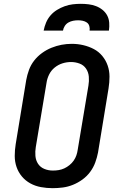

<svg xmlns="http://www.w3.org/2000/svg" viewBox="-20 -975 640 1003"><path d="M255 8Q224 8 194 2.5Q164 -3 138.5 -17Q113 -31 94.5 -53Q76 -75 66.5 -102.5Q57 -130 57 -160.5Q57 -191 62 -222L117 -557Q122 -584 131.5 -610Q141 -636 158.5 -658.5Q176 -681 199.5 -698Q223 -715 249 -725.5Q275 -736 301.5 -741Q328 -746 355 -746Q386 -746 415.5 -739Q445 -732 470.5 -718.5Q496 -705 514.5 -682.5Q533 -660 542.5 -632.5Q552 -605 552 -574.5Q552 -544 547 -513L492 -178Q487 -152 477.5 -126Q468 -100 451 -77Q434 -54 410.5 -37Q387 -20 361 -9.5Q335 1 308 4.5Q281 8 255 8ZM256 -84Q272 -84 287 -86.5Q302 -89 316 -95.5Q330 -102 343 -112.5Q356 -123 365 -136Q374 -149 379 -163.5Q384 -178 386 -193L442 -528Q446 -551 444 -574.5Q442 -598 429.5 -616.5Q417 -635 395.5 -643Q374 -651 351 -651Q328 -651 306 -644Q284 -637 265.5 -622Q247 -607 236.5 -585.5Q226 -564 223 -542L167 -207Q163 -184 165 -160.5Q167 -137 179 -119Q191 -101 212 -92.5Q233 -84 256 -84ZM208 -815Q212 -836 220.5 -856.5Q229 -877 243.5 -894Q258 -911 277.5 -923Q297 -935 318 -942.5Q339 -950 360 -952.5Q381 -955 402 -955Q423 -955 443 -952.5Q463 -950 481.5 -943Q500 -936 515.5 -923.5Q531 -911 540 -894Q549 -877 550.5 -856.5Q552 -836 549 -815H448Q450 -827 446.5 -839Q443 -851 433.5 -857.5Q424 -864 412 -866.5Q400 -869 388 -869Q375 -869 362 -866.5Q349 -864 337.5 -857.5Q326 -851 318.5 -839.5Q311 -828 309 -815Z"/></svg>

Font: Iosevka Slab SmBdExObl
Style: Regular
Weight: 600
Width: 7
Italic angle: -9°
Monospace: yes
Designer: Belleve Invis
Foundry: Belleve Invis
Version: Version 11.1.0; ttfautohint (v1.8.3)